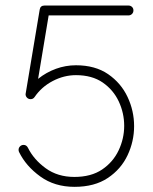

<svg xmlns="http://www.w3.org/2000/svg" viewBox="-20 -686 565 711"><path d="M261.2 -407.7Q216.8 -407.7 175.3 -386Q133.8 -364.3 108.4 -327.1Q103 -318.8 93.3 -318.8Q85.4 -318.8 80.1 -324.2Q74.7 -329.6 74.7 -337.4Q74.7 -338.4 75 -339.1Q75.2 -339.8 75.2 -340.3L127 -650.4Q129.4 -665.5 145 -665.5H455.6Q463.4 -665.5 468.8 -660.4Q474.1 -655.3 474.1 -647.5Q474.1 -639.6 468.8 -634.3Q463.4 -628.9 455.6 -628.9H160.2L121.1 -394Q150.9 -418 187 -431.2Q223.1 -444.3 261.2 -444.3Q332.5 -444.3 380.4 -411.4Q428.2 -378.4 452.4 -326.9Q476.6 -275.4 476.6 -218.8Q476.6 -162.6 452.4 -111.1Q428.2 -59.6 379.2 -26.9Q330.1 5.9 255.9 5.9Q182.1 5.9 129.2 -32.5Q76.2 -70.8 50.8 -122.6Q48.8 -126.5 48.8 -130.9Q48.8 -138.7 54.2 -144Q59.6 -149.4 67.4 -149.4Q78.1 -149.4 83.5 -138.7Q105 -95.2 149.2 -63Q193.4 -30.8 255.4 -30.8Q317.4 -30.8 358.2 -58.3Q398.9 -85.9 419.4 -129.4Q439.9 -172.9 439.9 -220.2Q439.9 -267.1 419.9 -310.1Q399.9 -353 360.4 -380.4Q320.8 -407.7 261.2 -407.7Z"/></svg>

Font: Manjari Thin
Style: Regular
Weight: 100
Designer: Santhosh Thottingal <santhosh.thottingal@gmail.com>
Version: Version 2.000